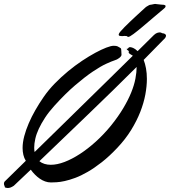

<svg xmlns="http://www.w3.org/2000/svg" viewBox="-117 -901 851 961"><path d="M491.2 -627Q491.2 -623 487.8 -618.7Q484.4 -614.3 479.2 -610.4Q474.1 -606.4 468.3 -603.5Q462.4 -600.6 457 -599.1Q442.9 -594.7 414.6 -581.8Q386.2 -568.8 347.2 -542.5Q308.1 -516.1 259.3 -474.4Q210.4 -432.6 154.8 -371.1Q127.4 -340.8 108.4 -311.8Q89.4 -282.7 77.1 -256.3Q64.9 -230 59.6 -206.1Q54.2 -182.1 54.2 -162.1Q54.2 -155.8 54.7 -150.6Q55.2 -145.5 56.2 -140.1Q115.2 -197.8 174.8 -256.1Q234.4 -314.5 295.4 -374.3Q356.4 -434.1 419.4 -495.8Q482.4 -557.6 547.9 -622.1Q542.5 -626 537.6 -628.4Q532.7 -630.9 528.8 -634.8Q526.9 -637.7 526.9 -638.2Q526.9 -639.6 527.3 -641.1Q527.8 -642.6 527.8 -644Q527.8 -646 525.9 -647Q522.9 -648.4 520 -651.4Q517.1 -654.3 517.1 -655.8Q517.1 -657.2 519 -657.2H521Q522.9 -657.2 523.7 -658.4Q524.4 -659.7 525.6 -661.1Q526.9 -662.6 528.6 -663.8Q530.3 -665 534.2 -665Q539.6 -665 549.3 -661.1Q559.1 -657.2 571.8 -645L653.8 -726.1Q663.6 -734.9 670.9 -736.8Q678.2 -738.8 683.1 -738.8Q685.5 -738.8 687 -738.3Q688.5 -737.8 690.9 -736.8Q696.3 -733.9 698.7 -734.1Q701.2 -734.4 707 -731.9Q709.5 -730.5 711.7 -728.3Q713.9 -726.1 713.9 -722.2Q713.9 -718.8 711.2 -713.6Q708.5 -708.5 700.2 -701.2L602.1 -601.1Q609.4 -582.5 613.8 -558.6Q618.2 -534.7 618.2 -505.9Q618.2 -469.7 610.4 -427.5Q602.5 -385.3 585 -340.6Q567.4 -295.9 539.3 -250.2Q511.2 -204.6 470.2 -161.1Q430.2 -118.7 392.8 -89.4Q355.5 -60.1 322 -40.8Q288.6 -21.5 259.5 -10.7Q230.5 0 207 5.1Q183.6 10.3 166 11.2Q148.4 12.2 138.2 12.2Q123 12.2 108.9 7.1Q94.7 2 82 -6.8Q69.3 -15.6 57.9 -27.1Q46.4 -38.6 37.1 -51.8L-47.9 28.8Q-57.6 35.2 -64.5 37.6Q-71.3 40 -78.1 40Q-82 40 -86.9 38.8Q-91.8 37.6 -92.8 36.1Q-92.8 32.2 -95 28.1Q-97.2 23.9 -97.2 18.1Q-97.2 14.2 -95.5 10.5Q-93.8 6.8 -88.9 2.9L12.2 -96.2Q3.9 -109.4 0 -125.7Q-3.9 -142.1 -3.9 -160.2Q-3.9 -188 4.4 -219.5Q12.7 -251 26.9 -283.9Q41 -316.9 60.1 -350.1Q79.1 -383.3 101.1 -415Q125.5 -450.7 157.5 -483.4Q189.5 -516.1 224.1 -544.7Q258.8 -573.2 293.9 -596.7Q329.1 -620.1 359.9 -636.7Q390.6 -653.3 414.8 -662.6Q439 -671.9 452.1 -671.9Q460 -671.9 464.1 -671.1Q468.3 -670.4 470.9 -669.2Q473.6 -668 475.8 -666.5Q478 -665 481.9 -663.1Q488.3 -660.2 489.3 -656Q490.2 -651.9 490.2 -646Q490.2 -639.2 490.7 -635Q491.2 -630.9 491.2 -627ZM566.9 -565.9Q509.8 -508.8 448 -448.5Q386.2 -388.2 323.5 -327.9Q260.7 -267.6 199 -208.3Q137.2 -148.9 80.1 -94.2Q91.3 -85 106 -80.6Q120.6 -76.2 137.2 -76.2Q168.5 -76.2 205.8 -90.3Q243.2 -104.5 283 -130.4Q322.8 -156.2 362.8 -192.4Q402.8 -228.5 439 -272.9Q475.6 -318.4 500.2 -359.9Q524.9 -401.4 539.8 -438.2Q554.7 -475.1 560.8 -507.3Q566.9 -539.6 566.9 -565.9ZM703.1 -857.4Q678.2 -836.9 649.9 -812.5Q621.6 -788.1 595.9 -766.6Q570.3 -745.1 551 -730.7Q531.7 -716.3 524.9 -716.3Q521 -716.3 520.8 -717.8Q520.5 -719.2 519 -720.2Q516.6 -720.2 512.5 -720.7Q508.3 -721.2 506.8 -721.2Q503.9 -721.2 500.5 -720.7Q497.1 -720.2 494.1 -720.2Q487.3 -720.2 482.2 -721.4Q477.1 -722.7 477.1 -727.1Q477.1 -729 478 -731.4Q479 -735.4 486.8 -744.4Q494.6 -753.4 506.3 -765.4Q518.1 -777.3 532.7 -791.3Q547.4 -805.2 562 -818.8Q576.7 -832.5 590.1 -844.7Q603.5 -856.9 613.8 -866.2Q619.1 -869.1 625.7 -873.3Q632.3 -877.4 637.2 -877.4Q638.2 -877.4 641.1 -877.9Q644 -878.4 647.5 -879.2Q650.9 -879.9 654.3 -880.6Q657.7 -881.3 659.2 -881.3Q659.7 -881.3 665.3 -880.6Q670.9 -879.9 677.5 -879.2Q684.1 -878.4 689.5 -877.9Q694.8 -877.4 695.8 -877.4Q696.3 -877.4 698.7 -877.4Q701.2 -877.4 704.1 -876.7Q707 -876 709.5 -874.5Q711.9 -873 711.9 -870.1Q711.9 -867.7 710.2 -864.7Q708.5 -861.8 703.1 -857.4Z"/></svg>

Font: Oregano
Style: Italic
Weight: 400
Italic angle: -12°
Designer: Astigmatic (AOETI)
Foundry: Astigmatic (AOETI)
Version: Version 1.000